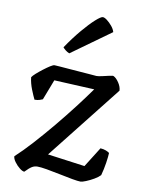

<svg xmlns="http://www.w3.org/2000/svg" viewBox="-85 -812 652 872"><g transform="rotate(10 241.0 -376.5)"><path d="M88.3 0Q79.7 0 66.4 -10.5Q53 -21 42.4 -35.6Q31.8 -50.2 31.6 -61.3Q66.1 -92.9 106.8 -137.8Q147.5 -182.7 189.5 -233.3Q231.5 -283.9 269.4 -333.3Q307.3 -382.7 336.2 -423.5L150.6 -432.4L114.5 -338.6Q110.7 -336.6 101 -333.4Q91.3 -330.1 77.2 -330.1Q69.4 -345.8 58.4 -373.4Q47.5 -401.1 44.5 -428Q48.7 -435 61.6 -446.5Q74.5 -458 90.8 -470.5Q107 -482.9 120.4 -491.5Q133.8 -500 139.8 -500Q144.8 -500 163.7 -498.5Q182.5 -497 208 -495Q233.4 -493 259.6 -491Q285.9 -489 306.6 -487.4Q327.4 -485.8 335.7 -485Q344.7 -485 361.9 -488.9Q379.1 -492.8 394.3 -496.3Q409.5 -499.8 412.5 -498Q425 -492.2 437.3 -473.8Q449.6 -455.4 450.4 -437.5L181 -96L353 -72.6L410.8 -164.7Q425.6 -163.7 436.7 -159.3Q447.8 -154.9 452.6 -150.4Q452.4 -143.5 451.2 -131.6Q450.1 -119.7 447.7 -104.6Q445.4 -89.6 442.2 -74.4Q439.1 -59.3 435.1 -45.3Q425.8 -35.2 408 -24.7Q390.1 -14.3 372.6 -7.2Q355.1 0 347.4 0Q335.6 0 308.2 -4.9Q280.8 -9.8 248.3 -16.7Q215.8 -23.5 187.3 -28.4Q158.8 -33.3 143.8 -33.3Q130.1 -33.3 118.6 -26.4Q107 -19.5 88.3 0ZM196.1 -564.8Q186.5 -568.5 178.2 -575.2Q169.9 -581.9 165.6 -587.4Q198.8 -636.5 230.3 -673.6Q261.7 -710.7 285.5 -732Q309.3 -753.3 318.1 -753.3Q325.9 -753.3 338 -744.1Q350 -734.9 361.3 -721.4Q372.5 -708 376.2 -694.4Z"/></g></svg>

Font: Texturina Medium
Style: Regular
Weight: 500
Designer: Guillermo Torres Carreño
Foundry: Omnibus-Type
Version: Version 1.003